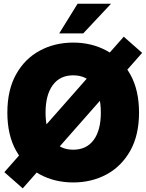

<svg xmlns="http://www.w3.org/2000/svg" viewBox="-20 -968 786 1031"><path d="M373 11.7Q273.9 11.7 193.6 -31.7Q113.3 -75.2 66.4 -158.9Q19.5 -242.7 19.5 -363.3Q19.5 -484.9 66.4 -568.8Q113.3 -652.8 193.6 -696Q273.9 -739.3 373 -739.3Q472.2 -739.3 552.2 -696Q632.3 -652.8 679.4 -568.8Q726.6 -484.9 726.6 -363.3Q726.6 -242.2 679.4 -158.4Q632.3 -74.7 552.2 -31.5Q472.2 11.7 373 11.7ZM373 -164.1Q444.8 -164.1 483.2 -216.6Q521.5 -269 521.5 -363.3Q521.5 -458 483.2 -510.7Q444.8 -563.5 373 -563.5Q301.8 -563.5 263.2 -510.7Q224.6 -458 224.6 -363.3Q224.6 -269 263.2 -216.6Q301.8 -164.1 373 -164.1ZM102.1 43.5 3.4 -43.5 644.5 -771 743.2 -684.1ZM297.9 -788.6 396.5 -947.8H576.2L426.8 -788.6Z"/></svg>

Font: Inter Display Black
Style: Regular
Weight: 900
Designer: Rasmus Andersson
Foundry: rsms
Version: Version 4.000;git-a52131595